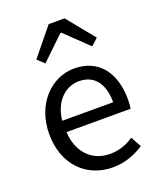

<svg xmlns="http://www.w3.org/2000/svg" viewBox="-153 -922 859 1030"><g transform="rotate(-20 277.0 -407.0)"><path d="M311 13C385 13 443 -12 491 -43L458 -103C418 -76 375 -60 322 -60C219 -60 148 -134 142 -250H508C510 -263 512 -282 512 -302C512 -457 434 -557 296 -557C170 -557 51 -447 51 -271C51 -92 167 13 311 13ZM141 -315C152 -422 220 -484 297 -484C382 -484 432 -425 432 -315ZM123 -671 162 -635 293 -761H298L429 -635L468 -671L341 -827H250Z"/></g></svg>

Font: Squished Noto Sans CJK JP Regular
Style: Regular
Weight: 400
Designer: Ryoko NISHIZUKA (kana & ideographs); Paul D. Hunt (Latin, Greek & Cyrillic); Wenlong ZHANG (bopomofo); Sandoll Communica
Foundry: Adobe Systems Incorporated
Version: Version 1.004;PS 1.004;hotconv 1.0.82;makeotf.lib2.5.63406